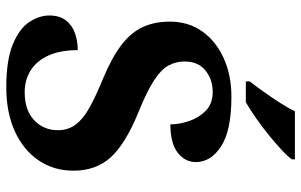

<svg xmlns="http://www.w3.org/2000/svg" viewBox="-198 -774 981 626"><g transform="rotate(90 293.0 -460.5)"><path d="M264 10Q175 10 123.5 -11.5Q72 -33 51 -65.5Q30 -98 30 -130Q30 -164 46 -184.5Q62 -205 88 -214Q114 -223 143 -223Q143 -166 160.5 -127.5Q178 -89 209 -69.5Q240 -50 280 -50Q339 -50 371.5 -81Q404 -112 404 -158Q404 -192 385.5 -216.5Q367 -241 330 -261.5Q293 -282 237 -305Q167 -334 126 -365.5Q85 -397 67.5 -435.5Q50 -474 50 -523Q50 -584 82 -629Q114 -674 169.5 -699Q225 -724 295 -724Q405 -724 456.5 -690.5Q508 -657 508 -608Q508 -573 477.5 -549Q447 -525 385 -525Q385 -553 374.5 -585Q364 -617 341 -640Q318 -663 279 -663Q239 -663 209.5 -639.5Q180 -616 180 -571Q180 -543 193 -519Q206 -495 242 -471.5Q278 -448 345 -421Q448 -379 492 -331Q536 -283 536 -209Q536 -145 502.5 -95.5Q469 -46 408 -18Q347 10 264 10ZM245 -784Q260 -803 278.5 -829Q297 -855 314.5 -882Q332 -909 342 -931H499V-921Q490 -908 468.5 -888Q447 -868 420 -846Q393 -824 365 -804.5Q337 -785 313 -771H245Z"/></g></svg>

Font: Noto Naskh Arabic UI
Style: Regular
Weight: 400
Designer: Monotype Design Team, David Williams, Mohamad Dakak and Nizar Qandah
Foundry: Monotype Imaging Inc.
Version: Version 2.014